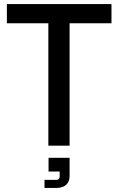

<svg xmlns="http://www.w3.org/2000/svg" viewBox="-20 -720 585 949"><path d="M219 0V-656H324V0ZM14 -605V-700H531V-605ZM200 209V169H259Q275 169 275 152V128H220V60H324V149Q324 171 314.5 184.5Q305 198 290.5 203.5Q276 209 261 209Z"/></svg>

Font: SUSE Medium
Style: Regular
Weight: 500
Designer: Rene Bieder
Foundry: SUSE
Version: Version 1.000